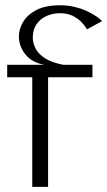

<svg xmlns="http://www.w3.org/2000/svg" viewBox="-20 -722 414 741"><path d="M104.5 -0.8V-423.8H7.8V-472H150.4Q102 -481.2 77.5 -512.6Q52.9 -544 52.9 -581.8Q52.9 -609.5 69 -637Q85 -664.6 119.9 -683.1Q154.8 -701.6 212.1 -701.6Q240.2 -701.6 265.3 -695.9Q290.5 -690.3 311.4 -681Q332.4 -671.6 348.3 -661.1Q364.2 -650.5 374.1 -640.7L315.9 -608.8Q308.1 -622.3 294.1 -637Q280 -651.6 259.5 -661.3Q239.1 -671 212.1 -671Q183.3 -671 159.4 -660.2Q135.6 -649.4 121 -628.4Q106.5 -607.3 106.5 -576.6Q106.5 -555.8 117.3 -534.7Q128.1 -513.6 153.6 -497.2Q179.2 -480.7 223.6 -472H336.7V-423.8H165.6V-0.8Z"/></svg>

Font: Panamera Thin
Style: Regular
Weight: 100
Designer: Bastien Sozeau
Foundry: NBR — Bastien Sozeau
Version: Version 3.003;gftools[0.9.33]